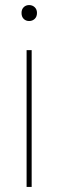

<svg xmlns="http://www.w3.org/2000/svg" viewBox="-20 -738 230 758"><path d="M85 0V-540H105V0ZM65 -687Q65 -701 73.5 -709.5Q82 -718 95 -718Q108 -718 117 -709.5Q126 -701 126 -687Q126 -672 117 -663.5Q108 -655 95 -655Q82 -655 73.5 -663.5Q65 -672 65 -687Z"/></svg>

Font: SVN-Poppins Thin
Style: Regular
Weight: 100
Designer: Ninad Kale (Devanagari), Jonny Pinhorn (Latin)
Foundry: Indian Type Foundry
Version: Version 3.002 2017